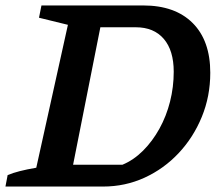

<svg xmlns="http://www.w3.org/2000/svg" viewBox="-33 -684 819 704"><path d="M492 -664Q609 -664 673.5 -599.5Q738 -535 738 -417Q738 -331 707 -255.5Q676 -180 622 -122.5Q568 -65 497 -32.5Q426 0 345 0H-13L-5 -42Q14 -50 39.5 -56.5Q65 -63 100 -69L216 -593L110 -619L119 -664ZM416 -80Q457 -97 491.5 -131.5Q526 -166 551.5 -212Q577 -258 590.5 -311.5Q604 -365 604 -421Q604 -499 567.5 -541.5Q531 -584 465 -584H335L235 -80Z"/></svg>

Font: Piazzolla Thin
Style: Bold Italic
Weight: 700
Italic angle: -11.3°
Version: Version 2.005